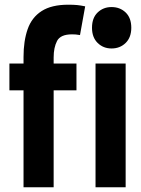

<svg xmlns="http://www.w3.org/2000/svg" viewBox="-20 -796 600 816"><path d="M80 0V-412H20V-526H80V-554Q80 -622 97.5 -672Q115 -722 157 -749Q199 -776 270 -776Q293 -776 308 -774.5Q323 -773 342 -769L320 -647Q310 -649 301.5 -649.5Q293 -650 286 -650Q237 -650 222.5 -622Q208 -594 208 -552V-526H305V-412H208V0ZM386 0V-526H514V0ZM454 -590Q419 -590 395 -613.5Q371 -637 371 -678Q371 -720 395 -743Q419 -766 454 -766Q490 -766 514 -743Q538 -720 538 -678Q538 -637 514 -613.5Q490 -590 454 -590Z"/></svg>

Font: Ubuntu Sans Mono
Style: Regular
Weight: 400
Monospace: yes
Designer: Dalton Maag Ltd
Foundry: Dalton Maag Ltd
Version: Version 1.006